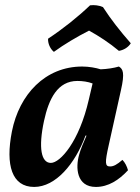

<svg xmlns="http://www.w3.org/2000/svg" viewBox="-20 -730 555 759"><path d="M387 -702C371 -709 353 -711 336 -709C288 -663 229 -616 170 -577C169 -559 178 -537 193 -525C234 -555 285 -585 332 -609C372 -587 413 -560 450 -529C470 -532 488 -544 497 -559C454 -608 418 -654 387 -702ZM415 -72C395 -72 394 -86 410 -157L458 -373C474 -443 466 -457 450 -467C430 -461 404 -457 378 -456C359 -462 331 -467 305 -467C159 -467 56 -357 27 -210C1 -77 27 9 115 9C200 9 277 -82 318 -194H322C312 -171 298 -139 293 -119C278 -68 282 9 359 9C408 9 450 -18 486 -57C482 -72 474 -88 464 -98C442 -79 429 -72 415 -72ZM181 -86C143 -86 131 -145 154 -252C173 -340 208 -410 286 -410C306 -410 328 -407 346 -400L331 -336C293 -170 218 -86 181 -86Z"/></svg>

Font: Vollkorn Semibold
Style: Italic
Weight: 600
Italic angle: -11°
Designer: Friedrich Althausen
Foundry: Friedrich Althausen
Version: Version 4.015;PS 004.015;hotconv 1.0.88;makeotf.lib2.5.64775